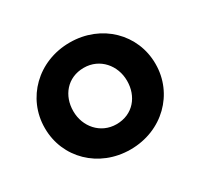

<svg xmlns="http://www.w3.org/2000/svg" viewBox="-122 -702 909 870"><g transform="rotate(-30 332.0 -267.0)"><path d="M331 12C498 12 622 -113 622 -267V-269C622 -423 499 -546 333 -546C166 -546 42 -421 42 -267V-265C42 -111 165 12 331 12ZM333 -119C249 -119 192 -188 192 -267V-269C192 -348 244 -415 331 -415C415 -415 472 -346 472 -267V-265C472 -186 420 -119 333 -119Z"/></g></svg>

Font: Mission
Style: Bold
Weight: 700
Version: Version 1.000;FEAKit 1.0